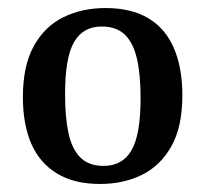

<svg xmlns="http://www.w3.org/2000/svg" viewBox="-20 -448 511 478"><path d="M330 -203Q330 -262 321 -301.5Q312 -341 291 -361.5Q270 -382 233 -382Q187 -382 164.5 -343.5Q142 -305 142 -214Q142 -156 150.5 -116.5Q159 -77 180 -56Q201 -35 238 -35Q285 -35 307.5 -74Q330 -113 330 -203ZM37 -206Q37 -285 64.5 -334Q92 -383 138.5 -405.5Q185 -428 242 -428Q307 -428 349.5 -402.5Q392 -377 413 -328Q434 -279 434 -211Q434 -132 406.5 -83.5Q379 -35 333 -12.5Q287 10 229 10Q165 10 122 -16Q79 -42 58 -90Q37 -138 37 -206Z"/></svg>

Font: Rasa Medium
Style: Regular
Weight: 500
Designer: Anna Giedrys (Yrsa+Rasa design), David Brezina (Yrsa art-direction, Rasa art-direction, design)
Foundry: Rosetta Type Foundry
Version: Version 2.004